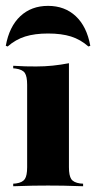

<svg xmlns="http://www.w3.org/2000/svg" viewBox="-29 -647 334 667"><path d="M65.3 -209.7V-352.4Q65.3 -381.5 57.3 -393.5Q49.2 -405.6 25 -408.9L16.9 -409.7V-418.5Q41.1 -416.9 59.7 -416.5Q78.2 -416.1 96.8 -416.1Q126.6 -416.1 154 -419Q181.5 -421.8 210.5 -427.4V-418.5V-209.7ZM137.9 -2.4Q112.9 -2.4 85.9 -2Q58.9 -1.6 16.9 0V-8.9L26.6 -9.7Q49.2 -12.9 57.3 -25Q65.3 -37.1 65.3 -66.1V-209.7H210.5V-66.1Q210.5 -37.1 218.5 -25Q226.6 -12.9 249.2 -9.7L259.7 -8.9V0Q217.7 -1.6 190.7 -2Q163.7 -2.4 137.9 -2.4ZM137.9 -626.6Q196 -626.6 234.3 -590.7Q272.6 -554.8 284.7 -487.9L278.2 -485.5Q250.8 -509.7 217.7 -520.2Q184.7 -530.6 137.9 -530.6Q91.9 -530.6 58.5 -520.2Q25 -509.7 -2.4 -485.5L-8.9 -487.9Q3.2 -554.8 41.5 -590.7Q79.8 -626.6 137.9 -626.6Z"/></svg>

Font: Playfair 144pt SemiCondensed Black
Style: Regular
Weight: 900
Width: 4
Designer: Claus Eggers Sørensen
Foundry: Claus Eggers Sørensen
Version: Version 2.203